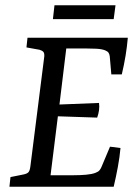

<svg xmlns="http://www.w3.org/2000/svg" viewBox="-20 -713 528 733"><path d="M405 -429 399 -498Q398 -506 394.5 -511.5Q391 -517 381 -521Q368 -526 347 -527Q326 -528 307 -528H233L207 -314L358 -320Q360 -306 358 -292Q356 -278 351 -264L201 -269L173 -44H262Q287 -44 309 -46Q331 -48 344 -53Q355 -57 360 -63Q365 -69 368 -77L400 -153L440 -148Q437 -114 430 -76Q423 -38 414 0H16L20 -37L70 -47Q84 -50 89 -56Q94 -62 96 -78L149 -497Q150 -510 145.5 -515Q141 -520 131 -523L81 -532L85 -569H468Q465 -535 459.5 -501Q454 -467 445 -429ZM188 -693H421L414 -640H182Z"/></svg>

Font: Rasa
Style: Italic
Weight: 400
Italic angle: -7.10001°
Designer: Anna Giedrys (Yrsa+Rasa design), David Brezina (Yrsa art-direction, Rasa art-direction, design)
Foundry: Rosetta Type Foundry
Version: Version 2.004